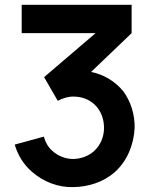

<svg xmlns="http://www.w3.org/2000/svg" viewBox="-20 -770 646 804"><path d="M495.8 -388.5C462.5 -428.1 417.7 -457.3 361.5 -468.8L531.2 -631.2V-750H70.8V-631.2H380.2L164.6 -446.9L221.9 -347.9C241.7 -358.3 264.6 -365.6 286.5 -365.6C320.8 -365.6 352.1 -355.2 377.1 -331.2C403.1 -306.2 415.6 -270.8 415.6 -234.4C415.6 -199 402.1 -163.5 375 -138.5C352.1 -116.7 319.8 -105.2 287.5 -104.2C254.2 -104.2 222.9 -116.7 199 -138.5C181.2 -154.2 169.8 -175 163.5 -197.9L41.7 -164.6C54.2 -120.8 79.2 -80.2 113.5 -51C161.5 -8.3 225 15.6 287.5 13.5C350 12.5 413.5 -7.3 461.5 -50C512.5 -95.8 540.6 -164.6 543.8 -234.4C544.8 -289.6 528.1 -344.8 495.8 -388.5Z"/></svg>

Font: Manrope3 Bold
Style: Regular
Weight: 700
Designer: Mikhail Sharanda
Foundry: Mikhail Sharanda
Version: Version 3.000;PS 003.000;hotconv 1.0.88;makeotf.lib2.5.64775